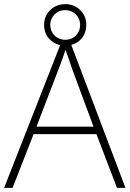

<svg xmlns="http://www.w3.org/2000/svg" viewBox="-20 -912 630 932"><path d="M548 0H589L326 -694C369 -705 399 -742 399 -792C399 -849 354 -892 297 -892C240 -892 194 -850 194 -791C194 -739 228 -703 272 -693L0 0H41L143 -261H448ZM297 -719C254 -719 224 -751 224 -791C224 -832 256 -863 297 -863C336 -863 369 -832 369 -791C369 -751 340 -719 297 -719ZM330 -578 434 -297H157L265 -578C275 -604 288 -638 298 -670C310 -636 323 -600 330 -578Z"/></svg>

Font: Noto Sans Lao ExtraLight
Style: Regular
Weight: 200
Designer: Monotype Design Team
Foundry: Monotype Imaging Inc.
Version: Version 2.003